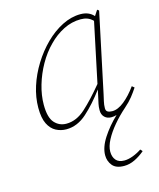

<svg xmlns="http://www.w3.org/2000/svg" viewBox="-110 -562 735 885"><g transform="rotate(-15 257.5 -119.0)"><path d="M87 -123Q87 -62 109.5 -37Q132 -12 166 -12Q214 -12 257 -51Q300 -90 351 -152L411 -437Q398 -450 384 -455Q370 -460 353 -460Q310 -460 270.5 -440Q231 -420 199 -387Q165 -353 140 -308.5Q115 -264 101 -216Q87 -168 87 -123ZM159 13Q133 13 110 1Q87 -11 73 -39Q59 -67 59 -116Q59 -166 75.5 -217.5Q92 -269 121.5 -316.5Q151 -364 189 -401.5Q227 -439 270.5 -461Q314 -483 358 -483Q398 -483 421 -457L438 -483L446 -477L366 -99Q363 -85 359 -68Q355 -51 355 -35Q355 -22 363.5 -17.5Q372 -13 385 -13Q412 -13 442.5 -37.5Q473 -62 501 -101L512 -92Q499 -72 484 -53Q469 -34 445 -13Q413 15 386 47Q359 79 343 109.5Q327 140 327 165Q327 190 340 205.5Q353 221 380 221Q399 221 421.5 212.5Q444 204 463 191L472 201Q450 220 424.5 232.5Q399 245 373 245Q334 245 317 224Q300 203 300 175Q300 137 328.5 93Q357 49 399 9Q388 13 373 13Q354 13 341.5 1Q329 -11 329 -32Q329 -49 332 -62.5Q335 -76 340 -99L346 -127Q303 -69 257.5 -28Q212 13 159 13Z"/></g></svg>

Font: Source Serif Pro ExtraLight
Style: Italic
Weight: 200
Italic angle: -12°
Designer: Frank Grießhammer
Foundry: Adobe Systems Incorporated
Version: Version 3.001;hotconv 1.0.111;makeotfexe 2.5.65597